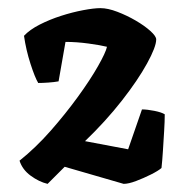

<svg xmlns="http://www.w3.org/2000/svg" viewBox="-20 -790 461 472"><path d="M97 -338Q76 -343 55.5 -358Q35 -373 28 -395Q68 -427 104.5 -468.5Q141 -510 171.5 -552Q202 -594 221 -627.5Q240 -661 243 -675Q227 -679 197.5 -683Q168 -687 141 -687L124 -590Q113 -588 98.5 -587Q84 -586 74 -586Q66 -599 55 -633Q44 -667 39 -702Q53 -717 77.5 -729.5Q102 -742 130 -751Q158 -760 184.5 -765Q211 -770 227 -770Q245 -770 268.5 -761Q292 -752 313.5 -739.5Q335 -727 349.5 -714Q364 -701 364 -693Q364 -675 341.5 -634Q319 -593 279.5 -542.5Q240 -492 189 -443L295 -423L329 -521Q342 -521 359.5 -517.5Q377 -514 385 -509Q385 -492 383.5 -467.5Q382 -443 380.5 -419Q379 -395 377 -377Q369 -370 351 -361Q333 -352 314.5 -345Q296 -338 284 -338L139 -380Z"/></svg>

Font: Texturina Medium 12pt ExtraBold
Style: Regular
Weight: 800
Version: Version 1.002